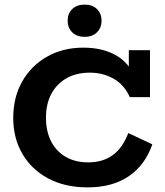

<svg xmlns="http://www.w3.org/2000/svg" viewBox="-20 -800 714 830"><path d="M358.8 10Q260.7 10 188.4 -28.6Q116.2 -67.2 76.7 -135.1Q37.2 -203 37.2 -290Q37.2 -379.8 76.3 -448.3Q115.4 -516.8 183.9 -555.4Q252.4 -594 340.2 -594Q426.9 -594 486.4 -558Q545.8 -522 570.3 -447.3L536.9 -469.1V-583H628.4V-380H541.2Q516.8 -434.2 470.8 -460Q424.8 -485.9 368.6 -485.9Q309.8 -485.9 267.3 -461.6Q224.8 -437.2 201.7 -393.7Q178.7 -350.2 178.7 -291.3Q178.7 -232.8 200.8 -189.3Q223 -145.8 264.1 -121.9Q305.2 -98.1 361.6 -98.1Q422.7 -98.1 465.9 -128.3Q509 -158.4 534.7 -224.9L638.5 -176Q607.5 -86.4 536.7 -38.2Q465.9 10 358.8 10ZM346.2 -640.8Q311.6 -640.8 292 -660.5Q272.4 -680.2 272.4 -710.6Q272.4 -741 292 -760.5Q311.6 -780.1 346.2 -780.1Q380.1 -780.1 399.5 -760.5Q419 -741 419 -710.6Q419 -680.2 399.5 -660.5Q380.1 -640.8 346.2 -640.8Z"/></svg>

Font: Rokkitt SemiBold
Style: Regular
Weight: 600
Designer: Vernon Adams
Foundry: Vernon Adams
Version: Version 3.103